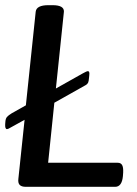

<svg xmlns="http://www.w3.org/2000/svg" viewBox="-25 -722 531 742"><path d="M451 -55 450 -41Q446 0 420 0H75Q58 0 51 -7.5Q44 -15 46 -31L70 -259L14 -228Q6 -223 2 -223Q-6 -223 -5 -242L-4 -254Q-3 -264 2 -270Q7 -276 20 -284L75 -315L113 -677Q116 -702 162 -702H178Q223 -702 222 -677L191 -380L296 -439Q310 -447 315 -447Q322 -447 320 -431L319 -421Q318 -408 315.5 -402.5Q313 -397 306 -393L185 -325L161 -93H430Q442 -93 447 -84Q452 -75 451 -55Z"/></svg>

Font: Asap-MediumItalic
Style: Italic
Weight: 500
Italic angle: -6°
Designer: Pablo Cosgaya
Foundry: Omnibus-Type
Version: Version 2.000; ttfautohint (v1.8)